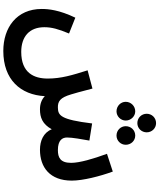

<svg xmlns="http://www.w3.org/2000/svg" viewBox="81 -836 986 1189"><g transform="rotate(90 574.5 -241.0)"><path d="M742 -598C774 -598 799 -624 799 -656C799 -688 774 -714 742 -714C709 -714 684 -688 684 -656C684 -624 709 -598 742 -598ZM669 -469C700 -469 726 -495 726 -526C726 -558 700 -585 669 -585C636 -585 610 -558 610 -526C610 -495 636 -469 669 -469ZM819 -469C851 -469 876 -495 876 -526C876 -559 851 -585 819 -585C786 -585 761 -559 761 -526C761 -495 786 -469 819 -469ZM295 232C473 232 567 125 575 -25C596 -5 624 5 656 5C707 5 748 -10 780 -68C801 -16 852 5 907 5C1016 5 1098 -57 1098 -192C1098 -261 1071 -367 1042 -446L932 -410C963 -325 988 -241 988 -188C988 -120 954 -106 909 -106C848 -106 831 -133 831 -163C831 -195 842 -257 850 -301L744 -318C720 -121 694 -107 646 -106C607 -105 584 -120 564 -188C557 -209 548 -244 528 -320L415 -290C445 -195 466 -126 466 -43C466 42 431 121 301 121C207 121 148 71 148 -22C148 -67 159 -108 187 -175L89 -214C41 -114 35 -47 35 -6C35 150 151 232 295 232Z"/></g></svg>

Font: Noto Sans Arabic Cond SemBd
Style: Regular
Weight: 600
Width: 3
Designer: Monotype Design Team, Nadine Chahine, Nizar Qandah and Khaled Hosny
Foundry: Monotype Imaging Inc.
Version: Version 2.012